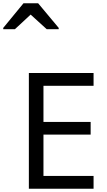

<svg xmlns="http://www.w3.org/2000/svg" viewBox="-81 -1164 657 1184"><path d="M496 0H97V-714H496V-635H187V-412H478V-334H187V-79H496ZM-61 -984V-992L64 -1144H154L281 -992V-984H207L108 -1074L11 -984Z"/></svg>

Font: Noto Sans Tifinagh
Style: Regular
Weight: 400
Designer: JamraPatel
Foundry: JamraPatel LLC
Version: Version 2.004; ttfautohint (v1.8.4.7-5d5b)